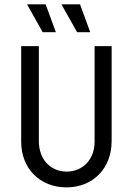

<svg xmlns="http://www.w3.org/2000/svg" viewBox="-20 -832 596 861"><path d="M325.7 -687.5H384.7L338.9 -812.5H255.6ZM171.5 -687.5H230.6L184.7 -812.5H101.4ZM277.8 8.3C396.5 8.3 480.6 -76.4 480.6 -199.3V-625H404.2V-196.5C404.2 -116.7 350.7 -62.5 279.2 -62.5C206.9 -62.5 154.2 -116.7 154.2 -199.3V-625H75V-196.5C75 -75.7 159.7 8.3 277.8 8.3Z"/></svg>

Font: Afacad
Style: Regular
Weight: 400
Designer: Kristian Moeller
Foundry: Dicotype
Version: Version 1.000